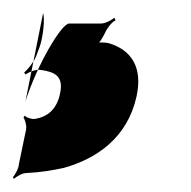

<svg xmlns="http://www.w3.org/2000/svg" viewBox="-26 -39 293 294"><path d="M66 104C61 129 46 140 28 143C23 144 14 141 12 138L10 141C12 144 15 152 14 159L3 212C3 218 -3 229 -6 232L-5 235C0 231 8 226 14 226C35 225 54 222 72 218C122 204 169 172 183 109C193 64 175 37 140 27C135 26 124 25 120 28L121 31C126 28 132 17 135 11C138 4 145 -5 151 -8L149 -12C145 -8 135 -3 129 -3H80C68 -3 31 60 13 116L40 -19C43 -10 40 17 35 32L29 48C25 57 16 68 11 72L13 75C19 71 29 67 36 68C56 71 72 76 66 104Z"/></svg>

Font: Asimov
Style: EdgeExtremeIt
Weight: 500
Designer: Google
Version: Version 2.000980: 2014